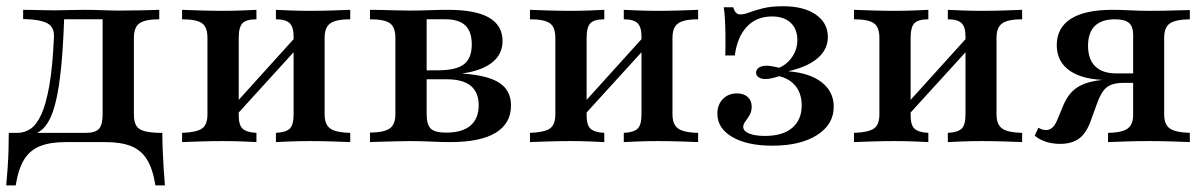

<svg xmlns="http://www.w3.org/2000/svg" viewBox="-22 -447 3789 604"><path d="M-2.4 136.3Q0 109.7 2 81.5Q4 53.2 4.8 25Q5.6 -3.2 5.6 -29H247.6Q277.4 -29 289.1 -41.5Q300.8 -54 300.8 -87.1V-388.7L304 -386.3H175L179.8 -388.7Q176.6 -296.8 170.2 -233.9Q163.7 -171 154.4 -131.5Q145.2 -91.9 133.1 -69.4Q121 -46.8 106.5 -36.3Q91.9 -25.8 75.8 -21.8L32.3 -29Q54.8 -29 73.8 -41.5Q92.7 -54 107.7 -86.3Q122.6 -118.5 133.1 -177.4Q143.5 -236.3 147.6 -328.2Q150 -362.1 126.2 -374.2Q102.4 -386.3 50.8 -387.1V-416.1Q62.9 -416.1 80.2 -415.7Q97.6 -415.3 116.5 -414.9Q135.5 -414.5 152.4 -414.5Q171 -414.5 192.3 -415.3Q213.7 -416.1 242.7 -416.1Q275 -416.1 300.8 -414.9Q326.6 -413.7 353.2 -413.7Q387.1 -413.7 423.4 -414.5Q459.7 -415.3 479 -416.1V-386.3Q434.7 -386.3 416.9 -373.8Q399.2 -361.3 399.2 -328.2V-87.1Q399.2 -64.5 406.5 -52Q413.7 -39.5 433.1 -34.3Q452.4 -29 488.7 -29Q488.7 -3.2 489.9 25Q491.1 53.2 492.7 81.5Q494.4 109.7 496.8 136.3H466.9Q458.9 84.7 440.3 54.8Q421.8 25 389.9 12.5Q358.1 0 309.7 0H184.7Q136.3 0 104.4 12.5Q72.6 25 54 54.8Q35.5 84.7 27.4 136.3Z M846 0V-29Q877.4 -30.6 889.5 -42.3Q901.6 -54 901.6 -87.1V-332.3Q901.6 -362.1 889.1 -374.2Q876.6 -386.3 846 -386.3V-416.1Q861.3 -415.3 891.1 -414.1Q921 -412.9 952.4 -412.9Q987.9 -412.9 1024.6 -414.1Q1061.3 -415.3 1079.8 -416.1V-386.3Q1050.8 -386.3 1033.1 -381Q1015.3 -375.8 1007.3 -363.3Q999.2 -350.8 999.2 -328.2V-87.1Q999.2 -65.3 1007.3 -52.8Q1015.3 -40.3 1033.1 -35.1Q1050.8 -29.8 1079.8 -29V0Q1061.3 -0.8 1024.6 -2Q987.9 -3.2 952.4 -3.2Q921 -3.2 891.1 -2Q861.3 -0.8 846 0ZM550.8 0V-29Q595.2 -30.6 612.9 -42.3Q630.6 -54 630.6 -87.1V-328.2Q630.6 -362.1 612.9 -374.2Q595.2 -386.3 550.8 -386.3V-416.1Q569.4 -415.3 606.9 -414.1Q644.4 -412.9 679.8 -412.9Q711.3 -412.9 740.3 -414.1Q769.4 -415.3 784.7 -416.1V-386.3Q753.2 -386.3 741.1 -374.2Q729 -362.1 729 -328.2V-83.9Q729 -53.2 741.5 -41.9Q754 -30.6 784.7 -29V0Q769.4 -0.8 740.3 -2Q711.3 -3.2 679.8 -3.2Q644.4 -3.2 606.9 -2Q569.4 -0.8 550.8 0ZM716.9 -79.8 700 -100.8 912.9 -336.3 930.6 -314.5Z M1141.9 0V-29.8Q1187.1 -30.6 1204.4 -43.1Q1221.8 -55.6 1221.8 -87.9V-328.2Q1221.8 -361.3 1204.8 -373.8Q1187.9 -386.3 1141.9 -386.3V-416.1Q1154 -416.1 1175 -415.7Q1196 -415.3 1220.2 -414.5Q1244.4 -413.7 1266.1 -413.7Q1297.6 -413.7 1327.8 -414.9Q1358.1 -416.1 1387.1 -416.1Q1474.2 -416.1 1516.5 -391.5Q1558.9 -366.9 1558.9 -317.7Q1558.9 -276.6 1526.6 -250.8Q1494.4 -225 1433.9 -216.1V-215.3Q1511.3 -210.5 1548.4 -186.7Q1585.5 -162.9 1585.5 -115.3Q1585.5 -58.9 1537.5 -29.4Q1489.5 0 1394.4 0Q1366.9 0 1333.9 -1.6Q1300.8 -3.2 1268.5 -3.2Q1246.8 -3.2 1222.2 -2.4Q1197.6 -1.6 1175.8 -1.2Q1154 -0.8 1141.9 0ZM1381.5 -29.8Q1432.3 -29.8 1458.1 -52Q1483.9 -74.2 1483.9 -116.1Q1483.9 -156.5 1458.9 -177Q1433.9 -197.6 1383.1 -197.6H1294.4V-225.8H1355.6Q1412.9 -225.8 1437.5 -244.8Q1462.1 -263.7 1462.1 -307.3Q1462.1 -347.6 1441.9 -366.9Q1421.8 -386.3 1379.8 -386.3H1314.5L1320.2 -390.3V-87.9Q1320.2 -54.8 1333.1 -42.3Q1346 -29.8 1381.5 -29.8Z M1940.3 0V-29Q1971.8 -30.6 1983.9 -42.3Q1996 -54 1996 -87.1V-332.3Q1996 -362.1 1983.5 -374.2Q1971 -386.3 1940.3 -386.3V-416.1Q1955.6 -415.3 1985.5 -414.1Q2015.3 -412.9 2046.8 -412.9Q2082.3 -412.9 2119 -414.1Q2155.6 -415.3 2174.2 -416.1V-386.3Q2145.2 -386.3 2127.4 -381Q2109.7 -375.8 2101.6 -363.3Q2093.5 -350.8 2093.5 -328.2V-87.1Q2093.5 -65.3 2101.6 -52.8Q2109.7 -40.3 2127.4 -35.1Q2145.2 -29.8 2174.2 -29V0Q2155.6 -0.8 2119 -2Q2082.3 -3.2 2046.8 -3.2Q2015.3 -3.2 1985.5 -2Q1955.6 -0.8 1940.3 0ZM1645.2 0V-29Q1689.5 -30.6 1707.3 -42.3Q1725 -54 1725 -87.1V-328.2Q1725 -362.1 1707.3 -374.2Q1689.5 -386.3 1645.2 -386.3V-416.1Q1663.7 -415.3 1701.2 -414.1Q1738.7 -412.9 1774.2 -412.9Q1805.6 -412.9 1834.7 -414.1Q1863.7 -415.3 1879 -416.1V-386.3Q1847.6 -386.3 1835.5 -374.2Q1823.4 -362.1 1823.4 -328.2V-83.9Q1823.4 -53.2 1835.9 -41.9Q1848.4 -30.6 1879 -29V0Q1863.7 -0.8 1834.7 -2Q1805.6 -3.2 1774.2 -3.2Q1738.7 -3.2 1701.2 -2Q1663.7 -0.8 1645.2 0ZM1811.3 -79.8 1794.4 -100.8 2007.3 -336.3 2025 -314.5Z M2408.1 11.3Q2328.2 11.3 2281.5 -16.1Q2234.7 -43.5 2234.7 -89.5Q2234.7 -117.7 2252 -135.5Q2269.4 -153.2 2296 -153.2Q2317.7 -153.2 2330.2 -141.9Q2342.7 -130.6 2342.7 -111.3Q2342.7 -96.8 2336.3 -85.5Q2329.8 -74.2 2323 -65.3Q2316.1 -56.5 2316.1 -47.6Q2316.1 -34.7 2334.7 -27Q2353.2 -19.4 2384.7 -19.4Q2440.3 -19.4 2470.2 -44.8Q2500 -70.2 2500 -115.3Q2500 -151.6 2481.5 -175.4Q2462.9 -199.2 2429 -207.3Q2416.9 -203.2 2405.6 -200.8Q2394.4 -198.4 2385.5 -198.4Q2372.6 -198.4 2364.5 -204Q2356.5 -209.7 2356.5 -218.5Q2356.5 -228.2 2365.3 -234.3Q2374.2 -240.3 2389.5 -240.3Q2396.8 -240.3 2406 -238.7Q2415.3 -237.1 2429.8 -233.9Q2455.6 -246 2471 -269.4Q2486.3 -292.7 2486.3 -321Q2486.3 -355.6 2465.3 -375.4Q2444.4 -395.2 2406.5 -395.2Q2358.1 -395.2 2327.8 -363.3Q2297.6 -331.5 2289.5 -272.6H2259.7Q2260.5 -310.5 2260.1 -338.3Q2259.7 -366.1 2258.5 -387.1Q2257.3 -408.1 2254.8 -424.2H2284.7Q2287.9 -412.9 2293.1 -407.3Q2298.4 -401.6 2307.3 -401.6Q2318.5 -401.6 2335.5 -408.1Q2352.4 -414.5 2378.2 -421Q2404 -427.4 2441.1 -427.4Q2506.5 -427.4 2544.4 -401.2Q2582.3 -375 2582.3 -330.6Q2582.3 -291.9 2550.8 -264.5Q2519.4 -237.1 2459.7 -223.4V-222.6Q2526.6 -216.9 2563.7 -187.5Q2600.8 -158.1 2600.8 -111.3Q2600.8 -55.6 2548.4 -22.2Q2496 11.3 2408.1 11.3Z M2959.7 0V-29Q2991.1 -30.6 3003.2 -42.3Q3015.3 -54 3015.3 -87.1V-332.3Q3015.3 -362.1 3002.8 -374.2Q2990.3 -386.3 2959.7 -386.3V-416.1Q2975 -415.3 3004.8 -414.1Q3034.7 -412.9 3066.1 -412.9Q3101.6 -412.9 3138.3 -414.1Q3175 -415.3 3193.5 -416.1V-386.3Q3164.5 -386.3 3146.8 -381Q3129 -375.8 3121 -363.3Q3112.9 -350.8 3112.9 -328.2V-87.1Q3112.9 -65.3 3121 -52.8Q3129 -40.3 3146.8 -35.1Q3164.5 -29.8 3193.5 -29V0Q3175 -0.8 3138.3 -2Q3101.6 -3.2 3066.1 -3.2Q3034.7 -3.2 3004.8 -2Q2975 -0.8 2959.7 0ZM2664.5 0V-29Q2708.9 -30.6 2726.6 -42.3Q2744.4 -54 2744.4 -87.1V-328.2Q2744.4 -362.1 2726.6 -374.2Q2708.9 -386.3 2664.5 -386.3V-416.1Q2683.1 -415.3 2720.6 -414.1Q2758.1 -412.9 2793.5 -412.9Q2825 -412.9 2854 -414.1Q2883.1 -415.3 2898.4 -416.1V-386.3Q2866.9 -386.3 2854.8 -374.2Q2842.7 -362.1 2842.7 -328.2V-83.9Q2842.7 -53.2 2855.2 -41.9Q2867.7 -30.6 2898.4 -29V0Q2883.1 -0.8 2854 -2Q2825 -3.2 2793.5 -3.2Q2758.1 -3.2 2720.6 -2Q2683.1 -0.8 2664.5 0ZM2830.6 -79.8 2813.7 -100.8 3026.6 -336.3 3044.4 -314.5Z M3463.7 0V-29Q3494.4 -29.8 3511.3 -35.5Q3528.2 -41.1 3535.5 -53.6Q3542.7 -66.1 3542.7 -87.1V-337.1Q3542.7 -363.7 3529.4 -375Q3516.1 -386.3 3485.5 -386.3Q3443.5 -386.3 3422.2 -365.3Q3400.8 -344.4 3400.8 -303.2Q3400.8 -260.5 3423.4 -238.3Q3446 -216.1 3489.5 -216.1H3577.4V-195.2H3465.3Q3386.3 -195.2 3344.4 -223.8Q3302.4 -252.4 3302.4 -304.8Q3302.4 -359.7 3346.8 -387.9Q3391.1 -416.1 3477.4 -416.1Q3504 -416.1 3533.5 -414.5Q3562.9 -412.9 3599.2 -412.9Q3618.5 -412.9 3641.1 -413.3Q3663.7 -413.7 3685.1 -414.5Q3706.5 -415.3 3721 -415.3V-386.3Q3675 -385.5 3657.7 -373Q3640.3 -360.5 3640.3 -328.2V-87.1Q3640.3 -55.6 3657.7 -43.1Q3675 -30.6 3721 -29V0Q3702.4 -0.8 3666.1 -2Q3629.8 -3.2 3592.7 -3.2Q3556.5 -3.2 3519.4 -2Q3482.3 -0.8 3463.7 0ZM3312.9 5.6Q3289.5 5.6 3269 -0.8Q3248.4 -7.3 3233.1 -20.2L3244.4 -45.2Q3257.3 -37.9 3268.5 -37.9Q3280.6 -37.9 3289.5 -46.4Q3298.4 -54.8 3306.5 -75.8L3320.2 -108.9Q3330.6 -135.5 3344.8 -152.4Q3358.9 -169.4 3380.2 -179.4Q3401.6 -189.5 3432.7 -194Q3463.7 -198.4 3508.9 -198.4H3571V-186.3H3511.3Q3488.7 -186.3 3473.4 -180.2Q3458.1 -174.2 3448 -160.1Q3437.9 -146 3429 -121L3410.5 -70.2Q3396.8 -29.8 3373.8 -12.1Q3350.8 5.6 3312.9 5.6Z"/></svg>

Font: Playfair 5pt SemiExpanded Light SemiBold
Style: Regular
Weight: 600
Version: Version 2.001;gftools[0.9.30]